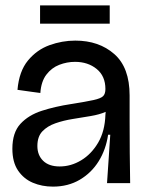

<svg xmlns="http://www.w3.org/2000/svg" viewBox="-20 -681 544 714"><path d="M177 13Q136 13 102 -1.5Q68 -16 47 -47Q26 -78 26 -128Q26 -188 56 -220.5Q86 -253 135.5 -269Q185 -285 244 -294Q301 -303 328 -309Q355 -315 363.5 -323.5Q372 -332 372 -350Q372 -398 339.5 -424.5Q307 -451 259 -451Q229 -451 200.5 -440Q172 -429 152.5 -403.5Q133 -378 130 -335L45 -347Q51 -416 84 -456Q117 -496 164 -513Q211 -530 260 -530Q348 -530 405 -480Q462 -430 462 -326V-228Q462 -171 462.5 -114Q463 -57 464 0H378Q381 -46 384 -89Q387 -132 390 -180H382Q374 -125 347 -81.5Q320 -38 276.5 -12.5Q233 13 177 13ZM202 -62Q244 -62 282 -85Q320 -108 345 -150.5Q370 -193 372 -254L373 -265Q350 -255 317.5 -249.5Q285 -244 250.5 -238.5Q216 -233 186 -222.5Q156 -212 137.5 -192.5Q119 -173 119 -138Q119 -104 140.5 -83Q162 -62 202 -62ZM129 -593V-661H388V-593Z"/></svg>

Font: Bricolage Grotesque 48pt
Style: Regular
Weight: 400
Designer: Mathieu Triay
Foundry: Atelier Triay
Version: Version 1.000; ttfautohint (v1.8.4.7-5d5b);gftools[0.9.32]